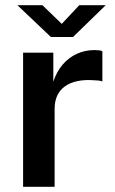

<svg xmlns="http://www.w3.org/2000/svg" viewBox="-20 -720 442 740"><path d="M69 0V-517H185.5V-405Q198 -443.5 221.2 -470.8Q244.5 -498 276 -512.5Q307.5 -527 344.5 -527Q353.5 -527 362 -526Q370.5 -525 374.5 -522.5V-406Q369 -408.5 360.2 -409.5Q351.5 -410.5 345 -410.5Q307.5 -413.5 278.8 -407.5Q250 -401.5 230.2 -387.2Q210.5 -373 200.5 -351.2Q190.5 -329.5 190.5 -300.5V0ZM176 -577.5 47 -700H143.5L218 -628L285.5 -700H387.5L261.5 -577.5Z"/></svg>

Font: Public Sans Thin SemiBold
Style: Regular
Weight: 600
Version: Version 2.001